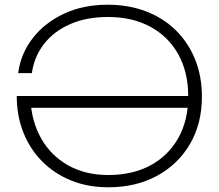

<svg xmlns="http://www.w3.org/2000/svg" viewBox="-20 -782 929 814"><path d="M436 -762Q525 -762 598.5 -734Q672 -706 725 -654Q778 -602 807 -530.5Q836 -459 836 -372Q836 -258 785.5 -171.5Q735 -85 645.5 -36.5Q556 12 439 12Q352 12 281 -17Q210 -46 158.5 -98Q107 -150 79 -220.5Q51 -291 51 -375H802V-325H85L109 -364Q113 -269 154 -196Q195 -123 268 -81.5Q341 -40 439 -40Q542 -40 618 -81Q694 -122 736 -197Q778 -272 778 -373Q778 -476 736 -551.5Q694 -627 617.5 -668.5Q541 -710 438 -710Q346 -710 277 -679.5Q208 -649 166.5 -595.5Q125 -542 115 -472H57Q68 -555 119 -620.5Q170 -686 251.5 -724Q333 -762 436 -762Z"/></svg>

Font: Unbounded ExtraLight
Style: Regular
Weight: 250
Designer: Luke Prowse, Jean-Baptiste Morizot, Fátima Lázaro, Florian Runge
Foundry: NaN
Version: Version 1.701;gftools[0.9.28.dev5+ged2979d]